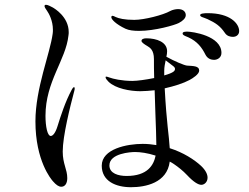

<svg xmlns="http://www.w3.org/2000/svg" viewBox="-20 -766 1040 802"><path d="M289 -402C287 -402 283 -398 279 -390C253 -342 233 -280 220 -238C211 -209 200 -198 192 -198C178 -198 170 -238 170 -282C170 -426 255 -515 266 -618C267 -623 267 -628 267 -632C267 -696 207 -731 200 -735C192 -739 180 -746 172 -746C171 -746 166 -746 166 -741C166 -736 170 -730 177 -720C184 -710 201 -680 201 -642C201 -637 201 -631 200 -625C189 -542 128 -397 128 -259C128 -94 194 -17 201 -9C214 6 225 14 236 14C251 14 261 1 261 -22C261 -59 242 -81 242 -133C242 -198 273 -321 290 -385C292 -392 292 -394 292 -397C292 -400 291 -402 289 -402ZM504 -646C519 -639 539 -637 561 -637C627 -637 710 -661 727 -670C744 -679 756 -690 756 -703C756 -716 746 -728 724 -728C714 -728 700 -725 691 -720C661 -703 582 -683 541 -683C500 -683 476 -689 463 -695C457 -698 453 -700 450 -700C448 -700 445 -699 445 -694C445 -685 464 -665 504 -646ZM848 -711C835 -711 816 -710 816 -703C816 -695 829 -694 847 -686C881 -670 899 -658 919 -629C928 -615 942 -612 954 -612C963 -612 979 -618 979 -636C979 -668 941 -711 848 -711ZM761 -634C754 -634 747 -633 744 -630C743 -628 742 -626 744 -622C748 -617 758 -614 767 -610C804 -593 823 -568 838 -538C847 -520 863 -516 874 -516C888 -516 905 -525 905 -545C905 -617 783 -634 761 -634ZM820 -73C792 -99 746 -129 689 -147C686 -201 676 -248 668 -397C708 -406 746 -418 772 -432C785 -439 812 -456 812 -471C812 -491 788 -490 761 -492C750 -493 709 -510 675 -529C677 -537 678 -545 678 -552C678 -590 635 -606 591 -606C581 -606 571 -603 571 -595C571 -588 588 -578 595 -574C606 -567 623 -558 623 -519C623 -495 623 -469 624 -440C589 -433 553 -428 533 -428C488 -428 451 -437 438 -442C432 -444 427 -446 424 -446C421 -446 421 -444 421 -443C421 -438 428 -430 433 -425C462 -396 524 -385 566 -385C585 -385 605 -387 626 -389L629 -295C631 -239 633 -190 633 -163V-160C615 -163 596 -165 576 -165C510 -165 405 -144 405 -74C405 -9 464 16 527 16C588 16 678 -2 689 -91C695 -88 700 -85 706 -81C725 -68 744 -53 761 -35C788 -6 808 6 821 6C833 6 847 -5 847 -24C847 -37 840 -54 820 -73ZM666 -471C666 -485 669 -500 672 -514L702 -491C709 -486 711 -482 711 -478C711 -474 709 -470 705 -467C699 -462 684 -456 666 -451ZM509 -31C475 -31 437 -41 437 -75C437 -126 527 -131 544 -131C566 -131 596 -127 630 -116C622 -76 596 -31 509 -31Z"/></svg>

Font: Shippori Mincho OTF
Style: Regular
Weight: 400
Designer: FONTDASU
Foundry: FONTDASU / Google Inc. / but / Adobe
Version: Version 3.300;hotconv 1.0.109;makeotfexe 2.5.65596